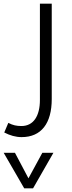

<svg xmlns="http://www.w3.org/2000/svg" viewBox="-61 -502 390 1039"><path d="M56 240C162 240 219 166 219 34V-482H155V39C155 126 120 180 55 180C29 180 9 176 -16 163L-38 215C-7 231 24 240 56 240ZM228 325H168L93 463L20 325H-41L70 517H118Z"/></svg>

Font: Noto Kufi Arabic Light
Style: Regular
Weight: 300
Designer: Monotype Design Team, David Williams, Khaled Hosny
Foundry: Google LLC
Version: Version 2.109